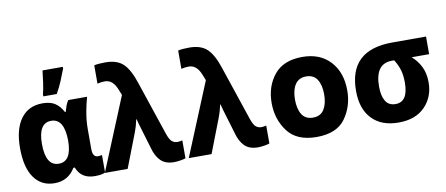

<svg xmlns="http://www.w3.org/2000/svg" viewBox="-70 -1065 3139 1352"><g transform="rotate(-10 1500.0 -388.5)"><path d="M350 -606Q375 -650 392.5 -692.5Q410 -735 425 -775V-787H280Q277 -755 269.5 -703Q262 -651 254 -621V-606ZM375 -74H385Q417 10 514 10Q568 10 589 -3V-128Q575 -124 560 -124Q522 -124 522 -182V-322Q522 -387 533.5 -448.5Q545 -510 557 -550H423Q412 -536 404 -514.5Q396 -493 390 -471H385Q361 -516 327.5 -537.5Q294 -559 239 -559Q138 -559 83.5 -484.5Q29 -410 29 -275Q29 -137 81 -63.5Q133 10 227 10Q325 10 375 -74ZM280 -120Q186 -120 186 -278Q186 -427 278 -427Q370 -427 372 -271Q372 -120 280 -120Z M1164 -3V-131Q1144 -126 1128 -126Q1107 -126 1090 -139.5Q1073 -153 1057 -201L929 -582Q897 -681 853 -723.5Q809 -766 726 -766Q707 -766 683.5 -764.5Q660 -763 645 -759V-628Q671 -635 699 -635Q757 -635 786 -557L801 -520L587 0H750L845 -246Q859 -281 870 -333H873Q877 -314 883 -295.5Q889 -277 896 -252L937 -115Q952 -58 985.5 -24Q1019 10 1081 10Q1100 10 1125.5 6Q1151 2 1164 -3Z M1764 -3V-131Q1744 -126 1728 -126Q1707 -126 1690 -139.5Q1673 -153 1657 -201L1529 -582Q1497 -681 1453 -723.5Q1409 -766 1326 -766Q1307 -766 1283.5 -764.5Q1260 -763 1245 -759V-628Q1271 -635 1299 -635Q1357 -635 1386 -557L1401 -520L1187 0H1350L1445 -246Q1459 -281 1470 -333H1473Q1477 -314 1483 -295.5Q1489 -277 1496 -252L1537 -115Q1552 -58 1585.5 -24Q1619 10 1681 10Q1700 10 1725.5 6Q1751 2 1764 -3Z M2369 -275Q2369 -406 2296 -484.5Q2223 -563 2097 -563Q1962 -563 1895.5 -481Q1829 -399 1829 -280Q1829 -164 1894 -77Q1959 10 2101 10Q2245 10 2307 -76.5Q2369 -163 2369 -275ZM1995 -276Q1995 -343 2021 -383Q2047 -423 2100 -423Q2154 -423 2179 -383Q2204 -343 2204 -277Q2204 -212 2179 -170.5Q2154 -129 2099 -129Q2045 -129 2020 -169Q1995 -209 1995 -276Z M2943 -233Q2943 -296 2920 -343.5Q2897 -391 2856 -427H2981V-553H2739Q2429 -553 2429 -261Q2429 -132 2497 -61Q2565 10 2687 10Q2808 10 2875.5 -59Q2943 -128 2943 -233ZM2594 -262Q2594 -427 2714 -427H2731Q2755 -389 2766.5 -351Q2778 -313 2778 -260Q2778 -122 2688 -122Q2639 -122 2616.5 -159.5Q2594 -197 2594 -262Z"/></g></svg>

Font: Noto Sans Mono UI ExtraBold
Style: Regular
Weight: 800
Designer: Monotype Design team
Foundry: Monotype Imaging Inc.
Version: 1.000